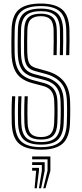

<svg xmlns="http://www.w3.org/2000/svg" viewBox="-20 -827 455 1070"><path d="M208.5 7.2Q126 7.2 87.1 -25.8Q48.2 -58.8 45.5 -138.8Q45 -164.5 44.8 -190.1Q44.5 -215.8 45.1 -240.8Q45.8 -265.8 47.2 -290.5H65Q63.8 -271 63 -247.9Q62.2 -224.8 62.2 -197.9Q62.2 -171 63.2 -139.5Q65.8 -67.2 100.1 -37.1Q134.5 -7 208.5 -7Q282.8 -7 316.1 -37.8Q349.5 -68.5 352.2 -139.5Q353.2 -159 353.5 -179.8Q353.8 -200.5 353.8 -221.8Q353.8 -243 352.8 -264.5Q350.5 -330.5 319.9 -365.4Q289.2 -400.2 235.5 -414.8L175.5 -431Q155.2 -436.5 141.9 -447.4Q128.5 -458.2 121.9 -478.9Q115.2 -499.5 114.2 -533.8Q113.5 -565.8 113.9 -596.2Q114.2 -626.8 115 -660.5Q116.2 -708.8 138 -729.8Q159.8 -750.8 208 -750.8Q251.5 -750.8 273.2 -730.6Q295 -710.5 296.5 -659.5Q297.2 -634.2 297 -596.6Q296.8 -559 295.8 -519.8H278Q279 -559.8 279.2 -596.1Q279.5 -632.5 278.8 -659Q277.8 -701.5 260.8 -719.1Q243.8 -736.8 208 -736.8Q170 -736.8 151.8 -719.4Q133.5 -702 132.5 -659.2Q131.8 -627.8 131.5 -596.5Q131.2 -565.2 132 -534.2Q132.8 -503.5 138.2 -486.2Q143.8 -469 154.1 -460.8Q164.5 -452.5 179.8 -448.2L239.2 -431.5Q301 -414.5 334.4 -375Q367.8 -335.5 370.5 -265.2Q371.2 -245.2 371.4 -223.4Q371.5 -201.5 371.1 -179.8Q370.8 -158 370 -138.8Q366.8 -60.8 329.2 -26.8Q291.8 7.2 208.5 7.2ZM208.5 -21Q143.5 -21 113.2 -48.2Q83 -75.5 80.8 -140Q80.2 -166.8 80 -191.9Q79.8 -217 80.4 -241.5Q81 -266 82.2 -290.5H99.8Q98.8 -267.8 98.1 -244Q97.5 -220.2 97.5 -194.6Q97.5 -169 98.5 -140.5Q100.5 -83.5 126.2 -59.4Q152 -35.2 208.5 -35.2Q264.8 -35.2 289.9 -60Q315 -84.8 317 -140.5Q318 -160.8 318.2 -180.9Q318.5 -201 318.5 -221.6Q318.5 -242.2 317.5 -263Q316.2 -298 305.8 -321.5Q295.2 -345 275.6 -359.4Q256 -373.8 227.8 -381.2L167.2 -397.2Q140.5 -404.5 121.1 -418.8Q101.8 -433 91 -460.1Q80.2 -487.2 79 -532.8Q78.5 -553.5 78.5 -574.9Q78.5 -596.2 78.9 -618Q79.2 -639.8 79.8 -661.2Q81.5 -724.8 111.5 -751.9Q141.5 -779 208 -779Q270 -779 299.8 -752.4Q329.5 -725.8 331.8 -660.5Q332.5 -635.8 332.2 -597Q332 -558.2 330.8 -519.8H313.2Q314.2 -559.2 314.5 -597.1Q314.8 -635 314 -660Q312.2 -718.5 286.2 -741.6Q260.2 -764.8 208 -764.8Q151 -764.8 125 -741Q99 -717.2 97.2 -660.8Q96.5 -630.5 96.2 -596.9Q96 -563.2 96.8 -533Q97.8 -493.8 106.2 -470Q114.8 -446.2 131 -433.4Q147.2 -420.5 171.5 -414L231.5 -398Q278.5 -385.5 305.8 -354.9Q333 -324.2 335.2 -263.8Q336 -241.2 336.2 -221Q336.5 -200.8 336.1 -181Q335.8 -161.2 334.8 -140Q332.2 -77 303.1 -49Q274 -21 208.5 -21ZM208.5 -49.2Q161.2 -49.2 139.4 -70.5Q117.5 -91.8 116 -141.2Q115.5 -165.8 115.1 -189.9Q114.8 -214 115.4 -238.9Q116 -263.8 117.2 -290.5H134.8Q133.8 -263 133.1 -239.6Q132.5 -216.2 132.8 -192.9Q133 -169.5 133.8 -141.5Q135 -99.2 152.8 -81.2Q170.5 -63.2 208.5 -63.2Q246 -63.2 263 -81.6Q280 -100 281.8 -141.5Q282.8 -165 283.1 -184.8Q283.5 -204.5 283.4 -223.1Q283.2 -241.8 282.2 -261.8Q281.5 -288 274.1 -305.1Q266.8 -322.2 253.4 -332.4Q240 -342.5 220.2 -347.8L159.2 -364Q122.5 -373.8 97.1 -392.9Q71.8 -412 58.5 -445.5Q45.2 -479 43.8 -531.8Q43.2 -560.5 43.4 -593.2Q43.5 -626 44.5 -662.2Q46.8 -741 85.5 -774.1Q124.2 -807.2 208 -807.2Q286 -807.2 325.1 -775.2Q364.2 -743.2 367 -661.8Q367.8 -637.8 367.6 -599.2Q367.5 -560.8 366 -519.8H348.5Q349.8 -558 349.9 -596.6Q350 -635.2 349.2 -661Q347 -734 312.9 -763.6Q278.8 -793.2 208 -793.2Q132.8 -793.2 98.5 -763.1Q64.2 -733 62 -661.8Q61.2 -633.2 61 -596.6Q60.8 -560 61.5 -532Q62.5 -485.5 73.8 -455.2Q85 -425 107.2 -407.4Q129.5 -389.8 163.5 -380.5L224 -364.5Q246.8 -358.5 263.2 -346.8Q279.8 -335 289.2 -314.6Q298.8 -294.2 300 -262.5Q300.5 -242.8 300.8 -222.9Q301 -203 300.8 -182.6Q300.5 -162.2 299.5 -141Q297.5 -92 276.4 -70.6Q255.2 -49.2 208.5 -49.2ZM221.2 222.2 245 124.2V60.8H159.2V45H260.8V124.2L233.5 222.2ZM172.8 222.2 181.5 124.2H159.2V108.5H197.2V124.2L185 222.2ZM197 222.2 213.2 124.2V92.5H159.2V76.8H229V124.2L209.2 222.2Z"/></svg>

Font: Big Shoulders Inline Text Thin Medium
Style: Regular
Weight: 500
Version: Version 2.002